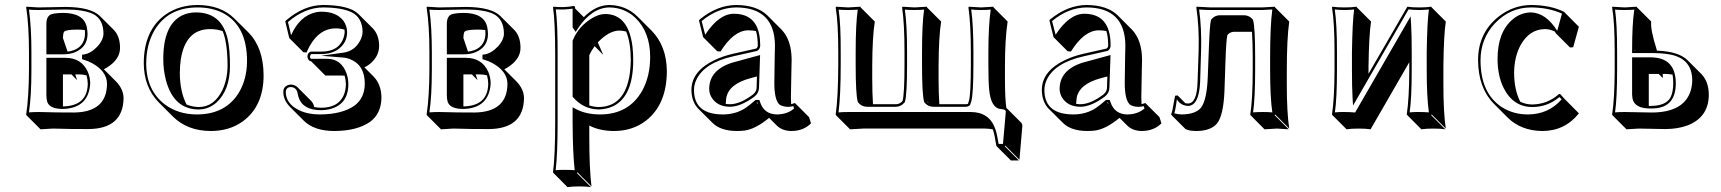

<svg xmlns="http://www.w3.org/2000/svg" viewBox="-20 -459 6903 770"><path d="M191.4 56.6Q191.4 56.6 142.6 59.6L85.9 2.9L85 0Q95.7 -70.3 96.2 -180.2V-249Q96.2 -356.4 85 -429.2L85.9 -432.1Q87.9 -432.1 134.8 -429.2Q156.2 -429.2 190.9 -430.2Q223.6 -431.2 242.2 -431.2Q344.2 -430.7 380.9 -394.5L437.5 -337.9Q461.4 -312.5 461.4 -266.6Q461.4 -220.7 408.7 -188Q401.9 -184.1 396.5 -181.2L445.8 -131.8Q475.1 -101.1 475.6 -65.4Q473.6 57.6 334.5 58.6Q253.4 58.6 216.3 57.1Q201.7 56.6 191.4 56.6ZM320.3 -338.4Q306.6 -340.3 289.6 -340.3Q241.7 -340.3 235.8 -330.1Q232.9 -323.2 232.4 -306.6L251 -252Q308.1 -259.3 318.8 -305.7Q320.8 -314.5 320.8 -323.2Q320.8 -331.5 320.3 -338.4ZM281.7 -160.6 289.1 -137.7 266.6 -160.6H232.4V-32.2Q330.6 -34.2 332 -123Q331.5 -141.1 327.1 -156.7Q313.5 -160.6 298.3 -160.6ZM321.8 -228 318.8 -231V-229Q320.8 -228.5 321.8 -228ZM134.8 -9.8Q146.5 -9.8 160.6 -9.3Q199.2 -7.8 277.8 -7.8Q407.7 -9.8 409.2 -122.1Q409.2 -172.9 348.6 -206.1Q332.5 -214.8 316.4 -219.2L309.1 -221.7V-239.7L317.4 -240.7Q345.2 -245.1 373 -274.9Q394 -298.8 395 -323.2Q395 -382.3 352.5 -403.3Q314.9 -420.9 242.2 -420.9Q224.1 -420.9 191.4 -419.9Q155.8 -418.9 134.8 -418.9Q112.3 -418.9 96.2 -420.4Q106 -349.6 106 -249V-180.2Q106 -74.7 96.2 -8.3Q113.8 -9.8 134.8 -9.8ZM166 -227.1H242.2Q306.6 -227.1 332 -171.4Q341.8 -148.4 341.8 -123Q335 -25.4 232.9 -22Q178.7 -22 169.4 -50.8Q166 -62 166 -77.1ZM166 -241.2V-362.8Q166 -394.5 186 -401.9Q201.2 -406.7 232.9 -407.2Q314 -407.2 327.6 -352.5Q330.6 -338.9 331.1 -323.2Q331.1 -270.5 280.8 -249.5Q258.8 -240.7 232.9 -241.2Z M556.6 -205.1Q556.6 -338.9 645 -401.4Q698.7 -438.5 772.5 -439Q866.2 -438.5 920.4 -384.3L977.1 -328.1Q1036.6 -267.1 1037.1 -157.2Q1037.1 -33.2 953.6 27.8Q899.9 66.4 825.2 66.4Q731.4 65.9 673.3 8.3L616.7 -48.3Q557.1 -109.4 556.6 -205.1ZM822.3 -342.3Q724.6 -342.3 705.1 -221.2Q701.2 -194.8 701.2 -165.5Q701.7 -91.3 728 -40Q751 -30.3 777.3 -29.8Q838.4 -29.8 871.6 -97.2Q892.1 -140.6 892.6 -195.8Q892.1 -288.6 873 -334Q850.6 -342.3 822.3 -342.3ZM765.6 -409.2Q869.1 -409.2 893.1 -302.2Q902.3 -260.3 902.3 -195.8Q902.3 -98.1 848.6 -48.3Q817.4 -20.5 777.3 -20Q676.8 -20 645.5 -137.2Q634.8 -177.7 634.8 -222.2Q634.8 -358.4 709 -396.5Q734.4 -409.2 765.6 -409.2ZM566.4 -205.1Q566.4 -96.2 642.6 -39.1Q695.3 -0.5 768.6 0Q886.7 0 939.9 -90.8Q970.2 -143.6 970.7 -213.9Q970.7 -358.9 870.1 -408.7Q827.6 -429.2 772.5 -429.2Q654.3 -429.2 599.6 -337.4Q566.9 -281.7 566.4 -205.1Z M1325.7 -345.2Q1262.2 -345.2 1222.2 -274.9Q1214.8 -261.7 1209.5 -248.5L1196.8 -249.5L1140.1 -306.2L1124 -373L1127 -377Q1198.7 -438.5 1275.9 -439Q1355 -438.5 1396 -418Q1409.7 -410.6 1418.9 -401.4L1475.6 -344.7Q1500 -318.8 1500.5 -275.4Q1500.5 -232.4 1462.4 -201.7Q1452.1 -193.8 1441.4 -189L1478.5 -151.9Q1509.3 -119.6 1509.8 -67.4Q1508.8 -2.9 1463.9 29.8Q1411.1 66.4 1318.8 66.4Q1240.2 65.9 1198.7 25.4L1142.1 -31.2Q1116.2 -58.1 1116.2 -90.8Q1116.2 -111.3 1136.2 -118.2Q1141.6 -119.6 1146 -120.1Q1162.6 -119.1 1172.4 -109.9L1229 -53.2Q1237.3 -43.5 1240.2 -29.8Q1253.9 -27.3 1268.1 -26.9Q1334.5 -26.9 1357.4 -74.7Q1366.7 -95.2 1367.2 -121.1Q1366.7 -139.2 1362.3 -155.3Q1355 -156.2 1348.6 -156.2H1284.7L1228 -212.9Q1222.7 -213.9 1219.2 -216.8Q1213.9 -223.1 1212.9 -231.9Q1212.9 -246.6 1225.1 -251.5Q1227.1 -252 1228 -252H1268.1Q1339.4 -252 1357.9 -307.6Q1361.8 -319.8 1362.3 -330.1Q1362.3 -335.9 1361.3 -340.3Q1343.8 -345.2 1325.7 -345.2ZM1269 -412.1Q1329.1 -412.1 1357.4 -375.5Q1371.6 -355.5 1372.1 -330.1Q1372.1 -288.1 1336.9 -261.7Q1309.1 -242.2 1268.1 -242.2H1228.5Q1224.1 -238.8 1223.1 -231.9Q1223.6 -225.1 1228 -223.1H1292Q1348.1 -223.1 1369.6 -165Q1377 -143.6 1377 -121.1Q1377 -38.6 1299.3 -20.5Q1283.2 -17.1 1268.1 -17.1Q1193.8 -17.1 1177.2 -69.3Q1175.3 -75.7 1174.3 -81.5Q1169.9 -109.4 1146 -109.9Q1130.4 -109.9 1126.5 -95.2Q1126 -92.8 1126 -90.8Q1126 -43.5 1179.2 -17.1Q1214.8 0 1262.2 0Q1352.1 -0.5 1401.4 -35.2Q1442.9 -65.9 1442.9 -124Q1442.9 -198.7 1382.8 -222.2Q1370.1 -227.1 1358.4 -228L1268.1 -235.4L1357.9 -248Q1402.8 -254.4 1425.3 -297.9Q1434.1 -315.9 1434.1 -332Q1433.1 -387.2 1391.6 -409.2Q1352.1 -428.7 1275.9 -429.2Q1202.1 -428.7 1134.8 -370.6L1147.5 -317.9Q1182.1 -395.5 1246.6 -409.7Q1258.3 -412.1 1269 -412.1Z M1797.4 56.6Q1797.4 56.6 1748.5 59.6L1691.9 2.9L1690.9 0Q1701.7 -70.3 1702.1 -180.2V-249Q1702.1 -356.4 1690.9 -429.2L1691.9 -432.1Q1693.8 -432.1 1740.7 -429.2Q1762.2 -429.2 1796.9 -430.2Q1829.6 -431.2 1848.1 -431.2Q1950.2 -430.7 1986.8 -394.5L2043.5 -337.9Q2067.4 -312.5 2067.4 -266.6Q2067.4 -220.7 2014.6 -188Q2007.8 -184.1 2002.4 -181.2L2051.8 -131.8Q2081.1 -101.1 2081.5 -65.4Q2079.6 57.6 1940.4 58.6Q1859.4 58.6 1822.3 57.1Q1807.6 56.6 1797.4 56.6ZM1926.3 -338.4Q1912.6 -340.3 1895.5 -340.3Q1847.7 -340.3 1841.8 -330.1Q1838.9 -323.2 1838.4 -306.6L1856.9 -252Q1914.1 -259.3 1924.8 -305.7Q1926.8 -314.5 1926.8 -323.2Q1926.8 -331.5 1926.3 -338.4ZM1887.7 -160.6 1895 -137.7 1872.6 -160.6H1838.4V-32.2Q1936.5 -34.2 1938 -123Q1937.5 -141.1 1933.1 -156.7Q1919.4 -160.6 1904.3 -160.6ZM1927.7 -228 1924.8 -231V-229Q1926.8 -228.5 1927.7 -228ZM1740.7 -9.8Q1752.4 -9.8 1766.6 -9.3Q1805.2 -7.8 1883.8 -7.8Q2013.7 -9.8 2015.1 -122.1Q2015.1 -172.9 1954.6 -206.1Q1938.5 -214.8 1922.4 -219.2L1915 -221.7V-239.7L1923.3 -240.7Q1951.2 -245.1 1979 -274.9Q2000 -298.8 2001 -323.2Q2001 -382.3 1958.5 -403.3Q1920.9 -420.9 1848.1 -420.9Q1830.1 -420.9 1797.4 -419.9Q1761.7 -418.9 1740.7 -418.9Q1718.3 -418.9 1702.1 -420.4Q1711.9 -349.6 1711.9 -249V-180.2Q1711.9 -74.7 1702.1 -8.3Q1719.7 -9.8 1740.7 -9.8ZM1772 -227.1H1848.1Q1912.6 -227.1 1938 -171.4Q1947.8 -148.4 1947.8 -123Q1940.9 -25.4 1838.9 -22Q1784.7 -22 1775.4 -50.8Q1772 -62 1772 -77.1ZM1772 -241.2V-362.8Q1772 -394.5 1792 -401.9Q1807.1 -406.7 1838.9 -407.2Q1919.9 -407.2 1933.6 -352.5Q1936.5 -338.9 1937 -323.2Q1937 -270.5 1886.7 -249.5Q1864.7 -240.7 1838.9 -241.2Z M2286.6 -352.1 2288.6 -349.1Q2288.6 -349.1 2289.1 -349.6ZM2491.2 -332.5Q2477.5 -336.4 2462.9 -336.4Q2421.9 -335.4 2377.4 -289.1L2399.4 -238.8L2364.7 -273.9Q2351.1 -255.4 2343.3 -237.3V-36.1Q2361.8 -30.3 2379.4 -29.8Q2486.8 -29.8 2505.9 -165Q2509.3 -190.4 2509.8 -217.8Q2509.3 -289.6 2491.2 -332.5ZM2295.4 -65.4 2293.9 -66.9ZM2321.3 -390.1Q2369.1 -438.5 2423.3 -439Q2490.7 -438 2536.6 -392.6L2593.3 -335.9Q2653.3 -274.4 2654.3 -174.3Q2654.3 -41 2571.3 24.4Q2517.1 66.4 2441.9 66.4Q2383.8 65.9 2343.3 44.4V88.4Q2343.3 217.8 2352.1 288.6L2295.4 231.9L2293.5 234.9L2350.1 291.5Q2332 288.6 2303.2 288.6Q2274.4 288.6 2255.9 291.5L2199.7 234.9L2197.8 231.9Q2206.5 164.1 2206.5 32.2V-234.9Q2206.5 -373 2197.8 -429.2L2199.7 -432.1Q2243.7 -427.7 2280.3 -435.1Q2283.2 -434.6 2284.7 -433.6Q2286.6 -430.2 2286.6 -424.8ZM2276.4 -349.1V-424.3Q2244.6 -419.4 2209 -421.4Q2216.8 -362.3 2216.3 -234.9V32.2Q2216.3 157.2 2208.5 223.6Q2228 221.7 2246.6 222.2Q2265.6 222.2 2284.7 223.6Q2276.9 152.8 2276.4 32.2V-28.8L2291 -21Q2330.1 -0.5 2385.7 0Q2501.5 0 2555.2 -94.7Q2587.4 -152.3 2587.4 -231Q2587.4 -330.6 2527.3 -388.2Q2483.9 -428.7 2423.3 -429.2Q2352.5 -427.7 2296.9 -343.8L2288.6 -331.1ZM2276.4 -295.9 2277.3 -297.9Q2300.8 -354 2354.5 -386.2Q2382.8 -402.8 2406.7 -402.8Q2500.5 -402.8 2516.6 -271.5Q2519.5 -246.1 2519.5 -217.8Q2519.5 -73.7 2440.4 -33.7Q2413.1 -20.5 2379.4 -20Q2319.8 -21.5 2278.8 -68.4L2276.4 -71.3Z M3018.1 -47.9H3014.2L3020 -42Q3019 -45.4 3018.1 -47.9ZM2890.6 -42.5Q2898.9 -41 2908.2 -41Q2948.7 -41.5 3000 -80.1Q3013.7 -91.8 3014.2 -106L3015.6 -152.3L2989.7 -145.5Q2902.8 -122.1 2892.6 -66.4Q2891.1 -56.2 2890.6 -45.4Q2890.6 -43.5 2890.6 -42.5ZM3152.8 -41.5Q3160.6 -43 3168 -45.9L3224.6 10.7L3232.4 35.6Q3202.6 66.4 3152.3 66.4Q3116.7 65.4 3095.2 44.4L3064.5 13.7Q3010.7 58.1 2966.8 64.5Q2952.1 66.4 2934.6 66.4Q2869.6 65.9 2837.4 33.7L2780.8 -22.5Q2753.4 -50.8 2752.9 -98.1Q2752.9 -173.8 2846.2 -218.3Q2878.9 -233.9 2918.9 -243.2L3012.2 -264.2Q3018.6 -268.1 3019 -275.9Q3019 -310.5 3011.7 -334.5Q2998 -337.4 2979.5 -337.4Q2921.9 -335.9 2869.6 -252.4L2856.4 -253.4L2799.8 -310.1L2783.2 -377L2786.1 -380.9Q2856 -438.5 2933.1 -439Q3015.6 -438 3057.1 -397.5L3113.8 -340.8Q3154.3 -298.8 3154.8 -220.2Q3154.8 -215.8 3153.8 -174.8Q3151.9 -87.9 3151.9 -69.3Q3151.9 -53.7 3152.8 -41.5ZM3025.4 -58.1 3027.8 -50.8Q3043.9 -0.5 3096.2 0Q3138.7 -1 3164.6 -23.9L3161.6 -33.2Q3150.4 -30.8 3141.1 -30.3Q3116.2 -31.2 3105 -40.5Q3085.4 -60.1 3085.4 -126Q3085.4 -144 3086.9 -231.9Q3087.9 -272.5 3087.9 -276.9Q3086.4 -428.2 2933.1 -429.2Q2858.9 -428.7 2793.9 -374.5L2808.1 -319.8Q2862.8 -403.3 2922.9 -403.8Q3019 -403.8 3027.8 -299.3Q3028.8 -287.6 3028.8 -275.9Q3027.8 -259.8 3015.1 -254.4H3014.6L2921.4 -233.4Q2803.7 -207 2772 -137.7Q2763.2 -118.2 2763.2 -98.1Q2763.2 -6.3 2865.2 -0.5Q2872.1 0 2877.9 0Q2931.6 0 2971.2 -26.9Q2986.8 -37.6 3007.3 -55.7L3010.3 -58.1ZM3028.3 -238.3 3023.9 -106Q3022.9 -85.4 3005.9 -71.8Q2950.7 -31.2 2908.2 -30.8Q2855.5 -30.8 2832.5 -70.3Q2824.2 -85.9 2824.2 -102.1Q2824.2 -178.7 2917.5 -208Q2924.3 -210 2930.2 -211.4Z M3441.4 56.6Q3441.4 56.6 3389.2 59.6L3332.5 2.9L3331.5 0Q3341.3 -68.4 3341.8 -200.2V-250Q3341.8 -366.2 3331.5 -429.2L3333.5 -432.1Q3335.4 -432.1 3381.8 -429.2Q3381.8 -429.2 3430.7 -432.1L3431.6 -429.2L3488.3 -372.6Q3478.5 -311.5 3478 -193.4V-143.6Q3478 -87.9 3481 -41H3573.7Q3590.3 -42 3599.6 -54.2Q3607.4 -81.5 3607.4 -200.2V-250Q3607.4 -366.2 3597.7 -429.2L3599.6 -432.1Q3601.6 -432.1 3647.5 -429.2Q3647.5 -429.2 3696.8 -432.1L3697.8 -429.2L3754.4 -372.6Q3744.6 -311 3744.1 -193.4V-143.6Q3744.1 -87.9 3747.1 -41H3853.5Q3862.3 -41 3862.8 -44.4Q3863.8 -51.3 3865.7 -54.2Q3873.5 -81.5 3873.5 -200.2V-249Q3873.5 -362.3 3863.8 -429.2L3865.7 -432.1Q3867.7 -432.1 3914.6 -429.2L3963.9 -432.1L3964.8 -429.2L4021 -372.6Q4010.3 -302.2 4010.3 -192.4V-143.6Q4010.3 -61 4016.1 -25.4Q4018.1 -23.9 4019 -23.4L4075.7 33.2Q4080.1 38.6 4080.1 45.4L4068.4 181.6L4011.7 125L4009.8 127.9L4066.4 184.6H4034.2L3977.5 127.9L3975.6 125Q3968.8 81.1 3961.9 60.1Q3946.8 56.6 3929.2 56.6ZM3705.6 -44.4 3695.8 -54.2Q3699.2 -49.8 3700.7 -47.9Q3703.6 -45.4 3705.6 -44.4ZM3439.5 -44.4 3429.7 -54.2Q3433.1 -49.8 3435.1 -47.9Q3437.5 -45.4 3439.5 -44.4ZM3384.8 -9.8H3872.6Q3947.3 -9.8 3971.2 57.1Q3979 79.6 3984.9 118.2H4002.4L4013.7 -11.2Q4013.7 -17.6 4004.9 -20Q3999 -21.5 3992.7 -22Q3954.1 -25.4 3946.8 -100.6Q3943.8 -132.3 3943.8 -200.2V-249Q3943.8 -354.5 3953.1 -420.4Q3935.5 -418.9 3914.6 -418.9Q3892.1 -418.9 3875 -420.9Q3883.8 -356.4 3883.8 -249V-200.2Q3883.8 -81.1 3875 -51.3L3874.5 -49.3L3873.5 -47.9Q3873.5 -47.9 3870.6 -38.1Q3864.3 -31.2 3853.5 -30.8H3721.7Q3700.7 -31.7 3687.5 -47.9L3686.5 -49.3L3686 -51.3Q3677.7 -80.1 3677.7 -200.2V-250Q3677.7 -363.3 3686 -420.4Q3668.9 -418.9 3647.5 -418.9Q3625 -418.9 3608.9 -420.4Q3617.7 -359.4 3617.7 -250V-200.2Q3617.7 -81.1 3609.4 -51.3L3608.9 -49.3L3607.4 -47.9Q3593.3 -31.2 3573.7 -30.8H3455.6Q3434.6 -31.7 3421.9 -47.9L3420.4 -49.3L3419.9 -51.3Q3411.6 -80.1 3411.6 -200.2V-250Q3411.6 -363.3 3419.9 -420.4Q3403.3 -418.9 3381.3 -418.9Q3359.4 -418.9 3343.3 -420.4Q3352.1 -359.4 3351.6 -250V-200.2Q3351.6 -75.7 3342.8 -8.3Q3362.3 -9.8 3384.8 -9.8Z M4423.3 -47.9H4419.4L4425.3 -42Q4424.3 -45.4 4423.3 -47.9ZM4295.9 -42.5Q4304.2 -41 4313.5 -41Q4354 -41.5 4405.3 -80.1Q4418.9 -91.8 4419.4 -106L4420.9 -152.3L4395 -145.5Q4308.1 -122.1 4297.9 -66.4Q4296.4 -56.2 4295.9 -45.4Q4295.9 -43.5 4295.9 -42.5ZM4558.1 -41.5Q4565.9 -43 4573.2 -45.9L4629.9 10.7L4637.7 35.6Q4607.9 66.4 4557.6 66.4Q4522 65.4 4500.5 44.4L4469.7 13.7Q4416 58.1 4372.1 64.5Q4357.4 66.4 4339.8 66.4Q4274.9 65.9 4242.7 33.7L4186 -22.5Q4158.7 -50.8 4158.2 -98.1Q4158.2 -173.8 4251.5 -218.3Q4284.2 -233.9 4324.2 -243.2L4417.5 -264.2Q4423.8 -268.1 4424.3 -275.9Q4424.3 -310.5 4417 -334.5Q4403.3 -337.4 4384.8 -337.4Q4327.1 -335.9 4274.9 -252.4L4261.7 -253.4L4205.1 -310.1L4188.5 -377L4191.4 -380.9Q4261.2 -438.5 4338.4 -439Q4420.9 -438 4462.4 -397.5L4519 -340.8Q4559.6 -298.8 4560.1 -220.2Q4560.1 -215.8 4559.1 -174.8Q4557.1 -87.9 4557.1 -69.3Q4557.1 -53.7 4558.1 -41.5ZM4430.7 -58.1 4433.1 -50.8Q4449.2 -0.5 4501.5 0Q4543.9 -1 4569.8 -23.9L4566.9 -33.2Q4555.7 -30.8 4546.4 -30.3Q4521.5 -31.2 4510.3 -40.5Q4490.7 -60.1 4490.7 -126Q4490.7 -144 4492.2 -231.9Q4493.2 -272.5 4493.2 -276.9Q4491.7 -428.2 4338.4 -429.2Q4264.2 -428.7 4199.2 -374.5L4213.4 -319.8Q4268.1 -403.3 4328.1 -403.8Q4424.3 -403.8 4433.1 -299.3Q4434.1 -287.6 4434.1 -275.9Q4433.1 -259.8 4420.4 -254.4H4419.9L4326.7 -233.4Q4209 -207 4177.2 -137.7Q4168.5 -118.2 4168.5 -98.1Q4168.5 -6.3 4270.5 -0.5Q4277.3 0 4283.2 0Q4336.9 0 4376.5 -26.9Q4392.1 -37.6 4412.6 -55.7L4415.5 -58.1ZM4433.6 -238.3 4429.2 -106Q4428.2 -85.4 4411.1 -71.8Q4356 -31.2 4313.5 -30.8Q4260.7 -30.8 4237.8 -70.3Q4229.5 -85.9 4229.5 -102.1Q4229.5 -178.7 4322.8 -208Q4329.6 -210 4335.4 -211.4Z M4890.6 -94.2Q4886.7 3.9 4860.4 36.6Q4835 66.4 4776.4 66.4Q4748.5 65.9 4734.4 58.6L4677.7 2L4676.8 -1Q4681.6 -9.3 4689 -56.2Q4690.9 -67.9 4692.9 -75.2L4703.1 -76.2L4733.9 -44.9Q4739.3 -43.9 4745.1 -43.9Q4780.3 -45.4 4782.7 -129.9L4787.1 -258.8Q4789.6 -347.2 4777.8 -429.2L4778.8 -432.1Q4780.8 -432.1 4835.9 -429.2H5041L5092.8 -432.1L5093.8 -429.2L5150.4 -372.6Q5140.6 -304.2 5140.6 -172.4V-122.6Q5140.6 -6.3 5150.4 56.6L5093.8 0L5091.8 2.9L5148.4 59.6Q5146.5 59.6 5100.6 56.6L5051.3 59.6L4995.1 2.9L4994.1 0Q5003.9 -61 5003.9 -179.2V-229Q5003.9 -284.7 5001 -331.5H4928.2Q4911.6 -330.6 4902.3 -318.4Q4897.5 -300.3 4894.5 -209.5ZM4823.7 -151.4 4828.1 -266.6Q4831.5 -359.9 4836.4 -377.9L4836.9 -379.4L4837.9 -381.3Q4852.1 -397.9 4872.1 -397.9H4969.7Q4990.7 -397 5003.9 -381.3L5004.9 -379.4L5005.4 -377.9Q5013.7 -348.6 5013.7 -229V-179.2Q5013.7 -65.4 5005.4 -8.3Q5022 -9.8 5043.9 -9.8Q5065.9 -9.8 5082.5 -8.3Q5073.7 -69.3 5073.7 -179.2V-229Q5073.7 -353.5 5082.5 -420.9Q5063 -419.4 5041 -418.9H4835.9Q4811.5 -418.9 4789.1 -420.9Q4799.3 -343.8 4796.9 -258.8L4793 -129.9Q4788.6 -35.6 4745.1 -34.2Q4715.3 -35.2 4699.7 -60.5Q4698.7 -54.7 4697.3 -43Q4693.4 -16.1 4689.5 -4.4Q4704.1 -0.5 4719.7 0Q4774.4 -1 4795.9 -26.4Q4820.3 -58.1 4823.7 -151.4Z M5332 -250Q5332 -369.1 5321.8 -429.2L5323.7 -432.1Q5341.8 -429.2 5371.6 -429.2Q5401.4 -429.2 5419.9 -432.1L5421.9 -429.2L5478.5 -372.6Q5470.2 -318.8 5468.3 -193.4V-163.1L5624 -432.1Q5642.1 -429.2 5671.9 -429.2Q5701.2 -429.2 5719.7 -432.1L5721.7 -429.2L5778.3 -372.6Q5770 -318.8 5768.6 -193.4V-122.6Q5768.6 -6.3 5778.3 56.6L5721.7 0L5719.7 2.9L5776.4 59.6Q5758.3 56.6 5728.5 56.6Q5699.2 56.6 5680.2 59.6L5624 2.9L5621.6 0Q5631.3 -61 5631.8 -179.2V-209.5L5476.6 59.6Q5458.5 56.6 5428.2 56.6Q5398.4 56.6 5380.4 59.6L5323.7 2.9L5321.8 0Q5331.5 -61 5332 -179.2ZM5341.8 -250V-179.2Q5341.8 -65.4 5333.5 -8.3Q5353 -10.3 5371.6 -9.8Q5394 -9.8 5414.6 -7.8L5637.2 -393.6L5639.2 -360.4Q5641.6 -319.3 5641.6 -250V-179.2Q5641.6 -65.4 5633.3 -8.3Q5652.8 -10.3 5671.9 -9.8Q5691.4 -9.8 5710.4 -8.3Q5701.7 -69.3 5701.7 -179.2V-250Q5703.6 -371.6 5710.4 -420.9Q5690.9 -418.9 5671.9 -418.9Q5648.9 -418.9 5628.9 -421.4L5406.2 -35.6L5404.3 -68.4Q5401.9 -107.9 5401.9 -179.2V-250Q5403.8 -371.6 5410.6 -420.9Q5391.1 -418.9 5371.6 -418.9Q5352.1 -418.9 5333 -420.9Q5341.8 -361.8 5341.8 -250Z M6176.3 -342.3Q6114.7 -342.3 6078.6 -278.8Q6052.7 -231.4 6052.2 -166.5Q6052.7 -97.7 6077.1 -50.8Q6100.1 -40 6125.5 -40Q6186 -41 6232.4 -82H6236.8L6255.9 -61L6312 -4.4Q6255.4 66.4 6165 66.4Q6080.1 65.4 6026.4 12.7L5970.2 -43.9Q5908.2 -107.4 5907.7 -217.8Q5907.7 -327.1 5990.2 -392.6Q6049.3 -438.5 6120.6 -439Q6199.2 -438.5 6253.4 -411.1L6255.9 -408.2L6312 -351.6L6289.1 -269.5L6276.4 -268.6L6219.7 -325.2Q6217.3 -329.6 6215.3 -332.5Q6195.3 -342.3 6176.3 -342.3ZM6119.6 -409.2Q6179.7 -407.7 6225.1 -335.4L6244.1 -404.3Q6190.9 -428.7 6120.6 -429.2Q6036.1 -429.2 5975.1 -365.2Q5918 -304.2 5917.5 -217.8Q5917.5 -84.5 6003.9 -28.8Q6049.3 0 6108.4 0Q6190.9 -1 6242.7 -60.5L6233.9 -69.8Q6186.5 -29.8 6125.5 -29.8Q6048.8 -29.8 6010.3 -106Q5985.8 -155.3 5985.8 -223.1Q5985.8 -330.6 6047.4 -382.3Q6080.1 -408.7 6119.6 -409.2Z M6535.6 -258.8V-255.9H6538.6ZM6592.3 -34.2Q6595.7 -34.2 6598.6 -34.2Q6660.6 -34.2 6679.2 -67.9Q6690.4 -89.8 6690.4 -126Q6690.4 -145.5 6687.5 -159.7Q6673.8 -162.1 6659.2 -162.6H6647.9Q6648.9 -153.3 6648.4 -146L6631.8 -162.6H6592.3ZM6625 -255.9Q6711.4 -252.9 6747.6 -217.8L6804.2 -161.1Q6832.5 -131.3 6833 -79.6Q6833 10.7 6748 43.9Q6710 58.1 6660.2 58.6Q6639.2 58.6 6606.2 57.6Q6573.2 56.6 6552.2 56.6L6502.9 59.6L6446.3 2.9L6445.3 0Q6455.1 -61 6455.6 -179.2V-250Q6455.6 -369.1 6445.3 -429.2L6446.3 -432.1Q6448.2 -432.1 6495.6 -429.2L6543.5 -432.1L6545.4 -429.2L6602.1 -372.6Q6597.7 -343.3 6624.5 -258.3Q6625 -256.3 6625 -255.9ZM6525.4 -258.8Q6525.4 -362.3 6534.2 -420.4Q6516.1 -418.9 6495.6 -418.9Q6473.1 -418.9 6457 -420.4Q6465.3 -361.8 6465.3 -250V-179.2Q6465.3 -65.9 6457 -8.3Q6473.6 -9.8 6495.6 -9.8Q6517.1 -9.8 6550.3 -8.8Q6583.5 -7.8 6603.5 -7.8Q6728 -7.8 6758.3 -88.9Q6766.1 -110.8 6766.6 -136.2Q6766.6 -223.1 6678.7 -240.2Q6650.4 -245.6 6612.3 -246.1H6525.4ZM6700.7 -126Q6700.7 -35.6 6625.5 -25.4Q6613.8 -23.9 6598.6 -23.9Q6534.2 -23.9 6526.9 -64.9Q6525.9 -72.3 6525.4 -79.1V-229H6602.5Q6699.7 -227.5 6700.7 -126Z"/></svg>

Font: Linux Biolinum Shadow O
Style: Regular
Weight: 400
Designer: Philipp H. Poll
Foundry: Philipp H. Poll
Version: Version 1.0.4